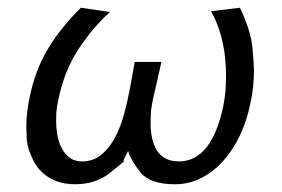

<svg xmlns="http://www.w3.org/2000/svg" viewBox="-20 -466 729 496"><path d="M174 10Q136 10 108 -6.5Q80 -23 65 -53.5Q50 -84 49 -109Q48 -134 48 -140Q48 -179 59 -226Q74 -292 107 -345Q140 -398 189 -446L264 -435Q219 -394 184 -341Q149 -288 134 -223Q126 -190 125.5 -173Q125 -156 125 -154Q125 -125 132 -101.5Q139 -78 154 -63.5Q169 -49 192 -49Q221 -49 242 -66.5Q263 -84 277.5 -111.5Q292 -139 301 -173Q310 -207 316 -239L328 -306H397L381 -235Q370 -190 369.5 -170.5Q369 -151 369 -148Q369 -117 377 -94.5Q385 -72 401.5 -60.5Q418 -49 442 -49Q464 -49 482 -58.5Q500 -68 514 -86Q528 -104 538.5 -130Q549 -156 556 -188Q562 -218 563 -239.5Q564 -261 564 -271Q564 -294 561 -321.5Q558 -349 549 -380Q540 -411 525 -437L600 -446Q628 -386 632 -344Q636 -302 636 -283Q636 -240 627 -200Q618 -154 599.5 -115.5Q581 -77 555.5 -49Q530 -21 498.5 -5.5Q467 10 432 10Q368 10 343.5 -20Q319 -50 311 -76Q299 -54 299 -50Q299 -49 299 -49Q300 -49 301.5 -50Q303 -51 303 -51Q303 -51 303 -51Q303 -51 265.5 -20.5Q228 10 174 10Z"/></svg>

Font: Isabella Sans
Style: Italic
Weight: 400
Italic angle: -12°
Designer: Christian Thalmann (Catharsis Fonts), Cristiano Sobral
Foundry: The Isabella Sans Project Authors
Version: Version 2.026; ttfautohint (v1.8.4.7-5d5b-dirty)